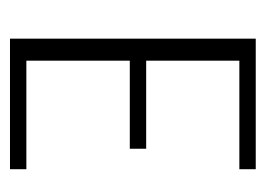

<svg xmlns="http://www.w3.org/2000/svg" viewBox="-92 -428 520 375"><g transform="rotate(90 167.5 -240.0)"><path d="M55 0V-480H310V-448H98V-266H270V-234H98V-32H310V0Z"/></g></svg>

Font: Glametrix
Style: Light
Weight: 300
Designer: gluk
Foundry: gluk
Version: Version 0.40